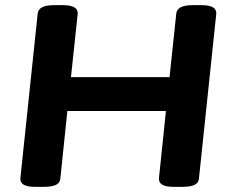

<svg xmlns="http://www.w3.org/2000/svg" viewBox="-20 -722 898 744"><path d="M115 2Q56 2 59 -32L126 -669Q129 -702 189 -702H224Q284 -702 281 -668L255 -423H637L663 -669Q666 -702 726 -702H761Q821 -702 818 -668L751 -31Q750 -14 734.5 -6Q719 2 687 2H652Q593 2 596 -32L623 -292H241L214 -31Q213 -14 197.5 -6Q182 2 150 2Z"/></svg>

Font: Asap Expanded Expanded Regular
Style: Bold Italic
Weight: 700
Width: 7
Italic angle: -6°
Designer: Pablo Cosgaya
Foundry: Omnibus-Type
Version: Version 3.001; ttfautohint (v1.8.4.7-5d5b)